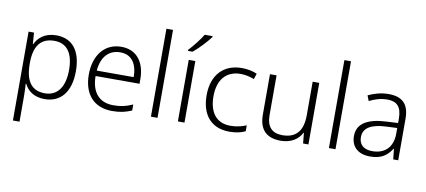

<svg xmlns="http://www.w3.org/2000/svg" viewBox="-84 -1082 3626 1634"><g transform="rotate(10 1729.0 -265.0)"><path d="M327 -542C228 -542 172 -491 145 -433H142L135 -532H88V236H145V17C145 -16 143 -58 141 -92H145C172 -36 227 10 321 10C458 10 543 -89 543 -269C543 -450 463 -542 327 -542ZM319 -493C429 -493 484 -413 484 -270C484 -126 425 -39 315 -39C199 -39 145 -115 145 -266V-276C146 -416 200 -493 319 -493Z M889 -542C741 -542 656 -424 656 -262C656 -95 744 10 904 10C972 10 1020 -1 1073 -24V-76C1014 -50 972 -40 906 -40C784 -40 716 -118 715 -259H1095V-298C1095 -440 1025 -542 889 -542ZM888 -494C989 -494 1036 -418 1036 -306H717C727 -427 790 -494 888 -494Z M1296 0V-760H1239V0Z M1637 -758V-766H1569C1543 -722 1489 -654 1452 -615V-606H1492C1542 -646 1607 -717 1637 -758ZM1529 0V-532H1472V0Z M1918 10C1976 10 2021 -1 2055 -18V-69C2017 -53 1971 -41 1918 -41C1791 -41 1733 -131 1733 -264C1733 -405 1803 -491 1929 -491C1966 -491 2010 -482 2046 -467L2062 -516C2027 -532 1981 -542 1930 -542C1777 -542 1674 -443 1674 -263C1674 -91 1762 10 1918 10Z M2600 -532H2543V-242C2543 -107 2485 -39 2368 -39C2278 -39 2231 -87 2231 -189V-532H2174V-184C2174 -53 2238 10 2361 10C2452 10 2513 -33 2542 -91H2545L2554 0H2600Z M2834 0V-760H2777V0Z M3198 -541C3134 -541 3073 -523 3023 -499L3041 -453C3092 -478 3141 -493 3196 -493C3277 -493 3320 -454 3320 -349V-312L3223 -307C3057 -300 2969 -245 2969 -139C2969 -43 3032 10 3134 10C3233 10 3282 -30 3320 -90H3323L3333 0H3376V-358C3376 -485 3318 -541 3198 -541ZM3230 -265 3320 -269V-217C3319 -105 3255 -38 3144 -38C3072 -38 3029 -73 3029 -139C3029 -219 3095 -259 3230 -265Z"/></g></svg>

Font: Noto Sans Kannada Light
Style: Regular
Weight: 300
Designer: Jelle Bosma - Monotype Design Team
Foundry: Monotype Imaging Inc.
Version: Version 2.005